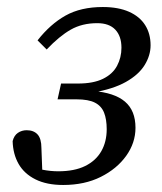

<svg xmlns="http://www.w3.org/2000/svg" viewBox="-20 -513 461 547"><path d="M160 14Q113 14 81 -2Q49 -18 33 -46Q17 -74 16 -111Q20 -127 31 -134.5Q42 -142 56 -142Q76 -142 87 -130Q98 -118 98 -91L101 -12L56 -44Q78 -34 101 -29.5Q124 -25 146 -25Q192 -25 222.5 -40Q253 -55 268.5 -82Q284 -109 284 -145Q284 -173 276.5 -192Q269 -211 250.5 -220.5Q232 -230 198 -230H144L154 -275H202Q246 -275 273.5 -288.5Q301 -302 313.5 -325.5Q326 -349 326 -377Q326 -410 308.5 -428.5Q291 -447 257 -447Q214 -447 181.5 -428.5Q149 -410 113 -372L87 -398Q123 -444 166.5 -468.5Q210 -493 273 -493Q317 -493 347.5 -479.5Q378 -466 393.5 -441.5Q409 -417 409 -384Q409 -355 392 -327.5Q375 -300 338.5 -279.5Q302 -259 243 -249L244 -254Q306 -249 336 -223.5Q366 -198 366 -149Q366 -106 339.5 -69Q313 -32 267 -9Q221 14 160 14Z"/></svg>

Font: Source Serif 4 18pt
Style: Italic
Weight: 400
Italic angle: -12°
Designer: Frank Grießhammer
Foundry: Adobe Systems Incorporated
Version: Version 4.004;hotconv 1.0.116;makeotfexe 2.5.65601